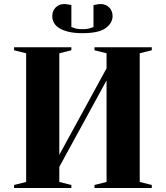

<svg xmlns="http://www.w3.org/2000/svg" viewBox="-20 -935 825 955"><path d="M390 -790Q416 -790 430.5 -795.5Q445 -801 445 -800V-910Q451 -911 457 -912Q462 -913 468 -914Q474 -915 480 -915Q506 -915 523 -898Q540 -881 540 -855Q540 -821 506 -795.5Q472 -770 390 -770Q349 -770 320.5 -777Q292 -784 274 -795.5Q256 -807 248 -822.5Q240 -838 240 -855Q240 -881 257 -898Q274 -915 300 -915Q305 -915 311.5 -914Q318 -913 323 -912Q329 -911 335 -910V-800Q335 -801 349.5 -795.5Q364 -790 390 -790ZM50 -685V-700H335V-685L275 -670V-165L510 -595V-670L450 -685V-700H735V-685L675 -670V-30L735 -15V0H450V-15L510 -30V-535L275 -105V-30L335 -15V0H50V-15L110 -30V-670Z"/></svg>

Font: Yeseva One
Style: Regular
Weight: 400
Designer: Jovanny Lemonad
Foundry: Jovanny Lemonad
Version: Version 2.001; ttfautohint (v0.91) -l 8 -r 50 -G 200 -x 0 -w